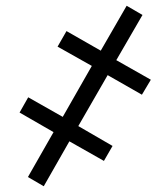

<svg xmlns="http://www.w3.org/2000/svg" viewBox="-20 -647 570 667"><path d="M132 0 77 -32 166 -188 48 -256 78 -309 198 -241 299 -418 180 -485 211 -539 330 -471 420 -627 475 -595 384 -438 504 -370 473 -318 354 -386 252 -209 371 -140 341 -88 221 -156Z"/></svg>

Font: Noto Serif Condensed
Style: Bold Italic
Weight: 700
Width: 3
Italic angle: -12°
Designer: Monotype Design Team
Foundry: Monotype Imaging Inc.
Version: Version 2.014